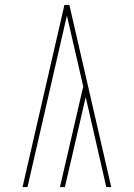

<svg xmlns="http://www.w3.org/2000/svg" viewBox="-20 -755 540 775"><path d="M429 0H409L326 -363L242 0H222L316 -406L250 -692L91 0H71L240 -735H260Z"/></svg>

Font: Iosevka SS18 Thin
Style: Regular
Weight: 100
Monospace: yes
Designer: Belleve Invis
Foundry: Belleve Invis
Version: Version 25.1.1; ttfautohint (v1.8.4)